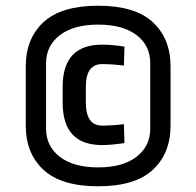

<svg xmlns="http://www.w3.org/2000/svg" viewBox="-20 -636 686 671"><path d="M505 -186V-416Q505 -477 457 -513.5Q409 -550 323 -550Q237 -550 189 -513Q141 -476 141 -415V-186Q141 -125 189 -88Q237 -51 323 -51Q409 -51 457 -88Q505 -125 505 -186ZM576 -404V-197Q576 -100 514 -42.5Q452 15 323 15Q194 15 132 -42.5Q70 -100 70 -197V-404Q70 -501 132 -558.5Q194 -616 323 -616Q452 -616 514 -558.5Q576 -501 576 -404ZM337 -129Q199 -129 199 -277V-333Q199 -480 337 -480Q373 -480 415 -473L413 -407Q371 -412 337 -412Q280 -412 280 -333V-278Q280 -197 337 -197Q371 -197 413 -202L415 -136Q367 -129 337 -129Z"/></svg>

Font: RopaSansRegular
Style: Regular
Weight: 400
Designer: Botio Nikoltchev
Foundry: Botjo Nikoltchev
Version: Version 1.002